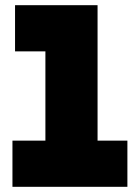

<svg xmlns="http://www.w3.org/2000/svg" viewBox="-20 -720 535 740"><path d="M28 0V-178H155V-522H38V-700H356V-178H471V0Z"/></svg>

Font: MuseoModerno Black
Style: Regular
Weight: 900
Designer: Pablo Cosgaya, Héctor Gatti, Marcela Romero, and the Authors of The MuseoModerno Project.
Foundry: Omnibus-Type Team
Version: Version 1.001